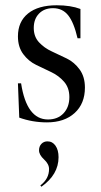

<svg xmlns="http://www.w3.org/2000/svg" viewBox="-20 -454 384 728"><path d="M195 -434Q248 -434 285 -420V-309H274Q260 -369 238.5 -396Q217 -423 181 -423Q148 -423 128 -402.5Q108 -382 108 -348Q108 -315 128 -293.5Q148 -272 176.5 -259Q205 -246 233.5 -232Q262 -218 282 -190.5Q302 -163 302 -122Q302 -61 263 -25.5Q224 10 158 10Q103 10 53 -8L48 -138H60Q81 -1 162 -1Q199 -1 221 -24.5Q243 -48 243 -86Q243 -121 223 -144Q203 -167 174.5 -180.5Q146 -194 117 -208Q88 -222 68 -249Q48 -276 48 -316Q48 -372 86.5 -403Q125 -434 195 -434ZM137 254 133 249Q166 224 166 187Q166 168 147 150.5Q128 133 128 116Q128 101 137 91.5Q146 82 160 82Q179 82 190.5 98.5Q202 115 202 142Q202 208 137 254Z"/></svg>

Font: Libre Caslon Display
Style: Regular
Weight: 400
Designer: Pablo Impallari, Rodrigo Fuenzalida
Foundry: Pablo Impallari, Rodrigo Fuenzalida
Version: Version 1.002